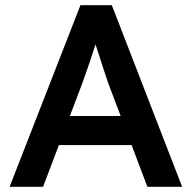

<svg xmlns="http://www.w3.org/2000/svg" viewBox="-20 -720 739 740"><path d="M17 0 290 -700H411L682 0H548L397 -400Q393 -411 384.5 -437Q376 -463 366 -494Q356 -525 347.5 -551Q339 -577 336 -590L361 -591Q355 -571 347 -545.5Q339 -520 330 -493Q321 -466 312 -441Q303 -416 296 -396L146 0ZM141 -161 185 -273H504L553 -161Z"/></svg>

Font: Readex Pro Medium
Style: Regular
Weight: 500
Designer: Bonnie Shaver-Troup, Thomas Jockin
Foundry: Lexend
Version: Version 1.204